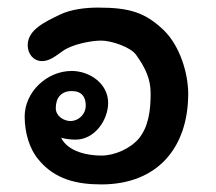

<svg xmlns="http://www.w3.org/2000/svg" viewBox="-20 -478 570 506"><path d="M412 -398C363 -445 322 -458 238 -458C208 -458 167 -454 137 -439C100 -421 53 -400 53 -359C53 -336 68 -317 91 -317C110 -317 125 -329 146 -344C170 -361 219 -371 247 -371C273 -371 325 -354 339 -333C364 -298 377 -269 377 -232C377 -185 371 -144 346 -113C323 -86 282 -68 247 -68C213 -68 160 -77 141 -115C151 -112 166 -110 179 -110C230 -110 265 -162 265 -207C265 -258 216 -291 169 -291C103 -291 45 -235 45 -171C45 -128 58 -85 81 -58C124 -5 183 8 247 8C396 8 476 -90 476 -231C476 -285 454 -357 412 -398ZM206 -200C206 -176 186 -159 166 -159C148 -159 127 -172 127 -193C127 -221 142 -238 169 -238C195 -238 206 -223 206 -200Z"/></svg>

Font: Itim
Style: Regular
Weight: 400
Designer: CadsonDemak Team
Foundry: Pablo Impallari
Version: Version 1.002;PS 001.002;hotconv 1.0.88;makeotf.lib2.5.64775